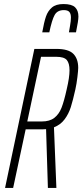

<svg xmlns="http://www.w3.org/2000/svg" viewBox="-20 -930 408 950"><path d="M150 -688H259Q319 -688 343 -663.5Q367 -639 367 -594Q367 -582 363 -548.5Q359 -515 353 -488Q341 -434 330.5 -400.5Q320 -367 300 -340Q280 -313 247 -300L259 0H217L208 -291Q202 -290 190 -290H107L45 0H5ZM310 -488Q324 -547 324 -582Q324 -617 310.5 -633Q297 -649 258 -649H183L115 -329H187Q226 -329 249 -347Q272 -365 284.5 -397Q297 -429 310 -488ZM368 -848Q368 -828 356 -770H321Q322 -777 326.5 -802Q331 -827 331 -843Q331 -862 323 -871Q315 -880 296 -880Q264 -880 250.5 -856Q237 -832 224 -770H189Q198 -821 207.5 -848.5Q217 -876 237 -893Q257 -910 294 -910Q335 -910 351.5 -894Q368 -878 368 -848Z"/></svg>

Font: Saira Ultra Condensed ExLight
Style: Italic
Weight: 200
Width: 1
Italic angle: -12°
Designer: Hector Gatti with collaboration of the Omnibus-Type team
Foundry: Omnibus-Type
Version: Version 1.001; ttfautohint (v1.8)